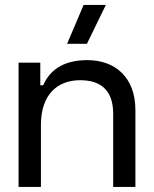

<svg xmlns="http://www.w3.org/2000/svg" viewBox="-20 -740 610 760"><path d="M53.5 0H142V-245.5C142 -365 206.5 -422.5 297.5 -422.5C377.5 -422.5 428 -384 428 -289.5V0H516V-304C516 -434 436 -502 325.5 -502C224 -502 174.5 -456.5 151 -402.5H139.5V-492H53.5ZM311 -720.5 245.5 -566.5H324L399 -720.5Z"/></svg>

Font: MCL Standard
Style: Regular
Weight: 400
Designer: Květoslav Bartoš
Foundry: Florian Karsten
Version: Version 1.001;Glyphs 3.2.3 (3260)